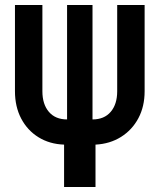

<svg xmlns="http://www.w3.org/2000/svg" viewBox="-20 -750 640 770"><path d="M237 0V-170Q179 -172 134.5 -199.5Q90 -227 65 -274.5Q40 -322 40 -384V-730H150V-384Q150 -332 176 -301.5Q202 -271 249 -271V-730H351V-271Q398 -271 424 -301.5Q450 -332 450 -384V-730H560V-384Q560 -323 535 -276Q510 -229 465.5 -201Q421 -173 363 -170V0Z"/></svg>

Font: Pitagon Sans Mono
Style: Bold
Weight: 700
Monospace: yes
Designer: Travis Tran
Foundry: Pitagon
Version: Version 1.001; ttfautohint (v1.8.4.7-5d5b);gftools[0.9.26]